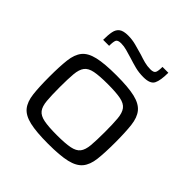

<svg xmlns="http://www.w3.org/2000/svg" viewBox="-191 -881 1043 1043"><g transform="rotate(45 330.0 -359.5)"><path d="M330 8Q239 8 187.5 -4Q136 -16 112.5 -45Q89 -74 83 -125Q77 -176 77 -255Q77 -333 83 -384.5Q89 -436 112.5 -465Q136 -494 187.5 -506Q239 -518 330 -518Q421 -518 472 -506Q523 -494 547 -465Q571 -436 577 -384.5Q583 -333 583 -255Q583 -176 577 -125Q571 -74 547 -45Q523 -16 472 -4Q421 8 330 8ZM330 -59Q394 -59 429.5 -66Q465 -73 480.5 -93Q496 -113 499.5 -152Q503 -191 503 -255Q503 -318 499.5 -357Q496 -396 480.5 -416.5Q465 -437 429.5 -444Q394 -451 330 -451Q266 -451 230.5 -444Q195 -437 179.5 -416.5Q164 -396 160.5 -357Q157 -318 157 -255Q157 -191 160.5 -152Q164 -113 179.5 -93Q195 -73 230.5 -66Q266 -59 330 -59ZM142 -603Q142 -641 147 -666Q152 -691 169 -703.5Q186 -716 222 -716Q253 -716 283 -708Q313 -700 344 -691Q367 -683 389.5 -677Q412 -671 437 -671Q462 -671 468 -683.5Q474 -696 474 -727H519Q519 -668 505.5 -641Q492 -614 440 -614Q405 -614 376 -621.5Q347 -629 316 -639Q292 -646 269.5 -652.5Q247 -659 225 -659Q199 -659 193.5 -646.5Q188 -634 188 -603Z"/></g></svg>

Font: Saira Expanded
Style: Regular
Weight: 400
Width: 7
Designer: Hector Gatti with collaboration of the Omnibus-Type team
Foundry: Omnibus-Type
Version: Version 1.100; ttfautohint (v1.8.3)